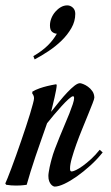

<svg xmlns="http://www.w3.org/2000/svg" viewBox="-93 -691 416 718"><path d="M6.8 0Q1.5 1 -4.9 1.5Q-16.1 2.9 -34.2 2.9Q-42.5 2.9 -51.8 2.2Q-61 1.5 -69.8 0L-73.2 -4.9Q-70.8 -9.8 -64.7 -24.9Q-58.6 -40 -50.5 -61.5Q-42.5 -83 -33 -109.4Q-23.4 -135.7 -14.2 -163.1Q-4.9 -190.4 3.9 -216.8Q12.7 -243.2 19.3 -265.1Q25.9 -287.1 30 -302.5Q34.2 -317.9 34.2 -323.2Q34.2 -328.6 33 -331.5Q31.7 -334.5 30.8 -336.9Q29.3 -338.9 27.8 -340.8V-348.1Q39.1 -355 54.2 -360.4Q69.3 -365.7 83.5 -369.1Q99.6 -373 117.2 -376L119.1 -373Q119.1 -367.2 116.7 -354Q114.3 -340.8 110.8 -325.7Q107.4 -310.5 103.8 -296.1Q100.1 -281.7 98.1 -272.9Q113.3 -292 128.9 -311.3Q144.5 -330.6 158.9 -345.7Q173.3 -360.8 185.5 -370.4Q197.8 -379.9 206.1 -379.9Q209.5 -379.9 218 -376.7Q226.6 -373.5 235.8 -366.9Q245.1 -360.4 252.2 -350.3Q259.3 -340.3 259.8 -326.2Q259.8 -321.3 252.9 -303.7Q246.1 -286.1 236.1 -261.7Q226.1 -237.3 214.4 -208.5Q202.6 -179.7 192.6 -151.9Q182.6 -124 175.8 -100.1Q168.9 -76.2 168.9 -61Q168.9 -55.2 170.2 -52.5Q171.4 -49.8 175.8 -49.8Q181.2 -50.3 191.9 -55.4Q202.6 -60.5 216.8 -70.8Q231 -81.1 247.3 -95.9Q263.7 -110.8 279.8 -130.9L291 -121.1Q270.5 -95.2 244.9 -72Q219.2 -48.8 194.3 -31.2Q169.4 -13.7 147.5 -3.4Q125.5 6.8 111.8 6.8Q109.4 6.8 105.5 4.9Q101.6 2.9 97.7 -1.5Q93.8 -5.9 90.8 -13.7Q87.9 -21.5 87.9 -33.2Q87.9 -39.1 89.4 -48.1Q90.8 -57.1 92.8 -66.7Q94.7 -76.2 96.9 -84.2Q99.1 -92.3 100.1 -96.2Q104.5 -113.3 112.5 -134.5Q120.6 -155.8 129.9 -178.7Q139.2 -201.7 148.9 -224.4Q158.7 -247.1 166.5 -266.8Q174.3 -286.6 179.2 -301.5Q184.1 -316.4 184.1 -324.2Q184.1 -331.1 180.2 -331.1Q175.3 -331.1 163.3 -320.3Q151.4 -309.6 137 -293.7Q122.6 -277.8 107.9 -260.5Q93.3 -243.2 83 -230Q72.8 -200.2 61.5 -168.7Q50.3 -137.2 40 -106.7Q29.8 -76.2 21.2 -48.8Q12.7 -21.5 6.8 0ZM158.7 -670.9Q169.9 -670.9 179.2 -662.6Q188.5 -654.3 188.5 -639.2Q188.5 -611.3 174.1 -586.2Q159.7 -561 137.5 -539.3Q115.2 -517.6 88.4 -499.8Q61.5 -481.9 36.6 -468.8L31.7 -481Q64.9 -500.5 85.4 -520.8Q106 -541 119.6 -564.9Q109.9 -565.4 101.8 -572Q93.8 -578.6 93.8 -596.2Q93.8 -609.4 99.1 -622.8Q104.5 -636.2 113.8 -647Q123 -657.7 134.5 -664.3Q146 -670.9 158.7 -670.9Z"/></svg>

Font: Romanesco
Style: Regular
Weight: 400
Designer: Astigmatic (AOETI)
Foundry: Astigmatic (AOETI)
Version: Version 1.000